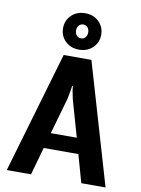

<svg xmlns="http://www.w3.org/2000/svg" viewBox="-102 -1023 803 1091"><g transform="rotate(10 300.0 -477.5)"><path d="M379 -775Q348 -745 300 -745Q252 -745 221 -775Q190 -805 190 -850Q190 -895 221 -925Q252 -955 300 -955Q348 -955 379 -925Q410 -895 410 -850Q410 -805 379 -775ZM275 -821Q285 -810 300 -810Q315 -810 325 -821Q335 -832 335 -850Q335 -868 325 -879Q315 -890 300 -890Q285 -890 275 -879Q265 -868 265 -850Q265 -832 275 -821ZM15 0 220 -700H380L585 0H445L400 -160H200L155 0ZM225 -250H375L315 -460Q314 -462 305 -509L302 -535H298L294 -509Q293 -505 290 -487Q287 -469 285 -460Z"/></g></svg>

Font: Scada
Style: Bold
Weight: 700
Designer: Jovanny Lemonad
Foundry: Jovanny Lemonad
Version: Version 4.100;PS 004.100;hotconv 1.0.88;makeotf.lib2.5.64775